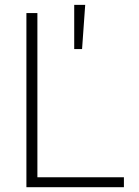

<svg xmlns="http://www.w3.org/2000/svg" viewBox="-20 -782 579 802"><path d="M90.3 0V-727.5H136.2V-41.5H497.6V0ZM290 -577.1V-761.7H335.9L322.8 -577.1Z"/></svg>

Font: Inter 24pt ExtraLight
Style: Regular
Weight: 250
Designer: Rasmus Andersson
Foundry: rsms
Version: Version 4.001;git-66647c0bb